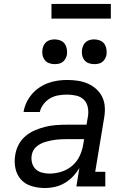

<svg xmlns="http://www.w3.org/2000/svg" viewBox="-20 -942 640 970"><path d="M208 8Q173 8 140.5 -1.5Q108 -11 86.5 -34.5Q65 -58 58 -91.5Q51 -125 57 -159Q61 -186 74 -211Q87 -236 109 -254.5Q131 -273 157 -284Q183 -295 209.5 -301.5Q236 -308 262.5 -310Q289 -312 316 -312H417L425 -358Q428 -380 423 -402.5Q418 -425 402.5 -439.5Q387 -454 364.5 -459Q342 -464 319 -464Q298 -464 276 -460.5Q254 -457 234.5 -446Q215 -435 200.5 -416.5Q186 -398 181 -376H99Q103 -401 113.5 -423.5Q124 -446 140.5 -465.5Q157 -485 178.5 -499.5Q200 -514 223.5 -522.5Q247 -531 271 -534.5Q295 -538 319 -538Q347 -538 373.5 -534Q400 -530 424 -519.5Q448 -509 467 -491.5Q486 -474 497 -451Q508 -428 509.5 -400.5Q511 -373 506 -346L461 -74H512V0H366L381 -94Q368 -71 349 -51Q330 -31 307 -17.5Q284 -4 258.5 2Q233 8 208 8ZM230 -65Q259 -65 289 -74Q319 -83 343.5 -103.5Q368 -124 381.5 -152Q395 -180 400 -210L405 -239H316Q303 -239 290.5 -238.5Q278 -238 265 -236.5Q252 -235 239.5 -232.5Q227 -230 214 -226.5Q201 -223 188.5 -217Q176 -211 165.5 -202.5Q155 -194 148.5 -182Q142 -170 140 -157Q137 -138 142 -119Q147 -100 160 -87.5Q173 -75 192 -70Q211 -65 230 -65ZM456 -618Q441 -618 427.5 -623Q414 -628 405.5 -639.5Q397 -651 394.5 -665.5Q392 -680 395 -695Q397 -705 402 -715Q407 -725 416 -731.5Q425 -738 435.5 -740.5Q446 -743 456 -743Q471 -743 485 -737.5Q499 -732 507 -720.5Q515 -709 517.5 -694.5Q520 -680 518 -665Q516 -655 510.5 -645Q505 -635 496 -628.5Q487 -622 476.5 -620Q466 -618 456 -618ZM256 -618Q241 -618 227.5 -623Q214 -628 205.5 -639.5Q197 -651 194.5 -665.5Q192 -680 195 -695Q197 -705 202 -715Q207 -725 216 -731.5Q225 -738 235.5 -740.5Q246 -743 256 -743Q271 -743 285 -737.5Q299 -732 307 -720.5Q315 -709 317.5 -694.5Q320 -680 318 -665Q316 -655 310.5 -645Q305 -635 296 -628.5Q287 -622 276.5 -620Q266 -618 256 -618ZM240 -848V-922H540V-848Z"/></svg>

Font: Iosevka Slab Extended Oblique
Style: Regular
Weight: 400
Width: 7
Italic angle: -9°
Monospace: yes
Designer: Belleve Invis
Foundry: Belleve Invis
Version: Version 11.1.0; ttfautohint (v1.8.3)